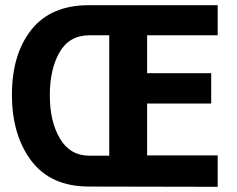

<svg xmlns="http://www.w3.org/2000/svg" viewBox="-20 -720 913 740"><path d="M819 0 323 -1Q176 -1 101 -100Q26 -199 26 -355Q26 -511 101 -605.5Q176 -700 323 -700H819V-584H547V-438H794V-321H547V-121H819ZM324 -120H401V-584H325Q247 -584 209.5 -518.5Q172 -453 172 -352.5Q172 -252 211 -186Q250 -120 324 -120Z"/></svg>

Font: Gudea
Style: Bold
Weight: 700
Designer: Agustina Mingote
Foundry: Agustina Mingote
Version: Version 1.002